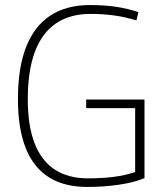

<svg xmlns="http://www.w3.org/2000/svg" viewBox="-20 -730 654 760"><path d="M51 -337Q51 -462 83.5 -544.5Q116 -627 179.5 -668.5Q243 -710 336 -710Q362 -710 387.5 -708.5Q413 -707 437 -703.5Q461 -700 484 -694.5Q507 -689 528 -682L520 -649Q476 -663 430.5 -669Q385 -675 338 -675Q258 -675 202.5 -638Q147 -601 118.5 -526Q90 -451 90 -337Q90 -231 117.5 -161.5Q145 -92 198 -58Q251 -24 328 -24Q385 -24 431 -30Q477 -36 515 -49V-302H321V-336H552V-25Q512 -8 452 1Q392 10 325 10Q235 10 174 -28Q113 -66 82 -143.5Q51 -221 51 -337Z"/></svg>

Font: Georama ExtraLight
Style: Regular
Weight: 250
Version: Version 1.001